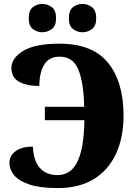

<svg xmlns="http://www.w3.org/2000/svg" viewBox="-20 -946 686 976"><path d="M400 -782Q373 -782 351.5 -798Q330 -814 330 -853Q330 -894 351.5 -910Q373 -926 400 -926Q425 -926 447 -910Q469 -894 469 -853Q469 -814 447 -798Q425 -782 400 -782ZM195 -782Q169 -782 147.5 -798Q126 -814 126 -853Q126 -894 147.5 -910Q169 -926 195 -926Q221 -926 243 -910Q265 -894 265 -853Q265 -814 243 -798Q221 -782 195 -782ZM274 10Q184 10 130 -8Q76 -26 52 -55Q28 -84 28 -118Q28 -156 60.5 -178.5Q93 -201 147 -201Q150 -130 182 -93Q214 -56 272 -56Q341 -56 374 -125Q407 -194 409 -335H208V-403H408Q405 -530 377.5 -594Q350 -658 284 -658Q229 -658 204.5 -617Q180 -576 180 -509Q114 -509 76 -531Q38 -553 38 -600Q38 -651 98.5 -687.5Q159 -724 282 -724Q450 -724 529 -627Q608 -530 608 -359Q608 -247 569.5 -164Q531 -81 456.5 -35.5Q382 10 274 10Z"/></svg>

Font: Noto Serif SemiCondensed Black
Style: Regular
Weight: 900
Width: 4
Designer: Monotype Design Team
Foundry: Monotype Imaging Inc.
Version: Version 2.014; ttfautohint (v1.8.4.7-5d5b)